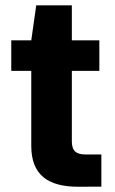

<svg xmlns="http://www.w3.org/2000/svg" viewBox="-20 -696 428 716"><path d="M350.5 -545.5H247.9V-676.1H115.1L96.6 -545.5H22V-431.8H96.6V-152C96.6 -45.1 157.3 1.1 274.1 0.4L358 0V-120H299C264.6 -120 247.9 -132.8 247.9 -169V-431.8H350.5Z"/></svg>

Font: GiG Sans
Style: Bold
Weight: 700
Designer: Andreas Faust
Version: Version 1.100;FEAKit 1.0